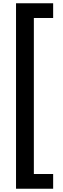

<svg xmlns="http://www.w3.org/2000/svg" viewBox="-20 -886 384 1174"><path d="M305 268H78V-866H305V-776H187V178H305Z"/></svg>

Font: Noto Sans Telugu UI SemiCondensed SemiBold
Style: Regular
Weight: 600
Width: 4
Designer: Jelle Bosma - Monotype Design Team
Foundry: Monotype Imaging Inc.
Version: Version 2.005; ttfautohint (v1.8.4.7-5d5b)